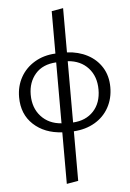

<svg xmlns="http://www.w3.org/2000/svg" viewBox="-62 -708 706 1042"><g transform="rotate(-5 291.0 -187.0)"><path d="M259 8Q163 3 102.5 -53Q42 -109 42 -202Q42 -262 69 -310.5Q96 -359 145.5 -388.5Q195 -418 259 -421V-652L322 -663V-422Q384 -419 433.5 -393Q483 -367 511.5 -321Q540 -275 540 -213Q540 -152 513 -103Q486 -54 436.5 -25Q387 4 322 8V278L259 289ZM259 -41V-373Q185 -369 145.5 -323.5Q106 -278 106 -210Q106 -138 148 -92Q190 -46 259 -41ZM475 -206Q475 -278 433.5 -323.5Q392 -369 322 -374V-40Q392 -44 433.5 -88.5Q475 -133 475 -206Z"/></g></svg>

Font: QiushuiShotai Bright
Style: Regular
Weight: 400
Designer: Christian Thalmann (Catharsis Fonts)
Version: Version 1.250;